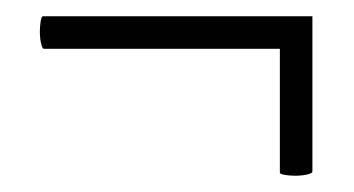

<svg xmlns="http://www.w3.org/2000/svg" viewBox="-20 -323 435 236"><path d="M343 -107Q336 -107 330 -108Q324 -109 324 -111V-303H364V-112Q364 -110 357.5 -108.5Q351 -107 343 -107ZM29 -284Q29 -291 30 -297Q31 -303 33 -303H364V-263H34Q32 -263 30.5 -269.5Q29 -276 29 -284Z"/></svg>

Font: Cormorant SC
Style: Regular
Weight: 400
Designer: Christian Thalmann (Catharsis Fonts)
Foundry: Catharsis Fonts
Version: Version 4.000